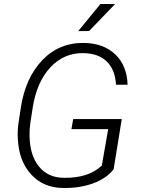

<svg xmlns="http://www.w3.org/2000/svg" viewBox="-20 -937 708 967"><path d="M67.4 0ZM552.2 -84.5Q516.1 -38.1 448.5 -13.4Q380.9 11.2 297.9 9.8Q198.7 8.8 137.2 -58.1Q75.7 -125 69.8 -236.3Q67.4 -276.4 72.8 -314.5L85 -395.5Q107.9 -544.9 193.1 -634Q278.3 -723.1 404.8 -720.7Q502.4 -718.8 561 -662.6Q619.6 -606.4 622.6 -510.3H564Q560.5 -584.5 519 -626Q477.5 -667.5 402.3 -669.4Q302.7 -671.9 233.6 -597.7Q164.6 -523.4 144.5 -393.6L132.8 -317.4Q127.9 -285.6 128.9 -252Q130.4 -155.3 175.8 -98.9Q221.2 -42.5 299.8 -41.5Q425.3 -39.1 492.7 -103L524.9 -286.6H339.8L348.6 -337.4H593.3ZM485.8 -917 559.6 -916.5 428.7 -780.8 374 -780.3Z"/></svg>

Font: Roboto Light
Style: Italic
Weight: 300
Italic angle: -12°
Designer: Google
Version: Version 2.134; 2016; ttfautohint (v1.6)